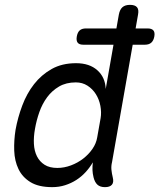

<svg xmlns="http://www.w3.org/2000/svg" viewBox="-20 -760 656 790"><path d="M362 -92Q349 -70 332 -51.5Q315 -33 294 -19.5Q273 -6 248 2Q223 10 195 10Q139 10 105.5 -10.5Q72 -31 56 -64.5Q40 -98 38.5 -140Q37 -182 44 -226Q53 -276 71.5 -325.5Q90 -375 120 -413.5Q150 -452 192.5 -476Q235 -500 293 -500Q348 -500 380.5 -471Q413 -442 415 -394L447 -576H323Q306 -576 299.5 -584.5Q293 -593 296 -610Q299 -627 308 -635Q317 -643 334 -643H459L469 -700Q473 -721 484 -730.5Q495 -740 515 -740Q535 -740 543.5 -730.5Q552 -721 548 -700L538 -643H587Q604 -643 611 -635Q618 -627 615 -610Q612 -593 602.5 -584.5Q593 -576 576 -576H526L441 -93Q437 -77 438.5 -61.5Q440 -46 444 -30Q449 -10 440.5 0Q432 10 412 10Q392 10 381 0Q370 -10 365 -30Q361 -46 360.5 -60.5Q360 -75 362 -92ZM216 -69Q244 -69 272 -79.5Q300 -90 322.5 -107.5Q345 -125 360.5 -147.5Q376 -170 380 -195L394 -274Q398 -298 393 -324.5Q388 -351 374.5 -372.5Q361 -394 340 -407.5Q319 -421 292 -421Q252 -421 223 -404Q194 -387 174 -360Q154 -333 142 -299Q130 -265 124 -230Q118 -197 119.5 -168Q121 -139 132 -117Q143 -95 163.5 -82Q184 -69 216 -69Z"/></svg>

Font: Maple Mono NL Light
Style: Italic
Weight: 300
Italic angle: -10°
Monospace: yes
Designer: subframe7536
Version: Version 7.000